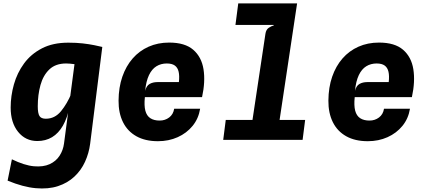

<svg xmlns="http://www.w3.org/2000/svg" viewBox="-20 -800 2440 1098"><path d="M23.5 233 48 111Q120 146 173.8 150.8Q227.5 155.5 264 138.8Q300.5 122 320.8 90.5Q341 59 346 21.5L411 -471L419 -545.5L565 -531.5L495.5 22.5Q488.5 76.5 466.2 125.2Q444 174 405.2 210.2Q366.5 246.5 311.5 264.5Q256.5 282.5 184.8 276.2Q113 270 23.5 233ZM193.5 6.5Q126 6.5 83.5 -46Q41 -98.5 41 -185Q41 -251.5 59.5 -317.2Q78 -383 117.5 -437Q157 -491 219.8 -523.5Q282.5 -556 370.5 -556Q416 -556 453 -551.8Q490 -547.5 518.2 -541.8Q546.5 -536 565 -531.5L457 -421.5Q448 -425 434.8 -428Q421.5 -431 407 -433Q392.5 -435 379.5 -436Q366.5 -437 358 -437Q298 -437 262.5 -403.2Q227 -369.5 211.5 -313.8Q196 -258 196 -192Q196 -152 205.8 -136.5Q215.5 -121 242 -121Q293.5 -121 328.8 -164Q364 -207 388.5 -266L399 -229.5L378 -190.5Q365 -125.5 339.8 -81.5Q314.5 -37.5 277.8 -15.5Q241 6.5 193.5 6.5Z M883 7.5Q810.5 7.5 760 -20.8Q709.5 -49 683.5 -101.2Q657.5 -153.5 658 -224.5Q658.5 -300 679.5 -361Q700.5 -422 738.8 -465.8Q777 -509.5 830 -533Q883 -556.5 947.5 -556.5Q1037.5 -556.5 1085 -515.5Q1132.5 -474.5 1143.8 -404Q1155 -333.5 1135.5 -244.5H808.5Q803.5 -196.5 811.2 -167Q819 -137.5 839.8 -124Q860.5 -110.5 893 -110.5Q924 -110.5 947.5 -128.2Q971 -146 976 -178H1124.5Q1115.5 -122 1081.5 -80.2Q1047.5 -38.5 996.2 -15.5Q945 7.5 883 7.5ZM810 -280.5Q817.5 -310 836.2 -320.2Q855 -330.5 880 -330.5H1003Q1007 -366.5 1001.5 -390Q996 -413.5 979.8 -425.2Q963.5 -437 934 -437Q900.5 -437 874.5 -421Q848.5 -405 832 -370.5Q815.5 -336 810 -280.5Z M1409 -15 1498 -607Q1501.5 -630.5 1516.8 -641Q1532 -651.5 1546 -654L1510.5 -706.5L1520.5 -780.5H1679L1564 -15ZM1256.5 0 1271 -114H1725L1710.5 0ZM1326.5 -657.5 1342.5 -780.5H1679L1628 -657.5Z M2083 7.5Q2010.5 7.5 1960 -20.8Q1909.5 -49 1883.5 -101.2Q1857.5 -153.5 1858 -224.5Q1858.5 -300 1879.5 -361Q1900.5 -422 1938.8 -465.8Q1977 -509.5 2030 -533Q2083 -556.5 2147.5 -556.5Q2237.5 -556.5 2285 -515.5Q2332.5 -474.5 2343.8 -404Q2355 -333.5 2335.5 -244.5H2008.5Q2003.5 -196.5 2011.2 -167Q2019 -137.5 2039.8 -124Q2060.5 -110.5 2093 -110.5Q2124 -110.5 2147.5 -128.2Q2171 -146 2176 -178H2324.5Q2315.5 -122 2281.5 -80.2Q2247.5 -38.5 2196.2 -15.5Q2145 7.5 2083 7.5ZM2010 -280.5Q2017.5 -310 2036.2 -320.2Q2055 -330.5 2080 -330.5H2203Q2207 -366.5 2201.5 -390Q2196 -413.5 2179.8 -425.2Q2163.5 -437 2134 -437Q2100.5 -437 2074.5 -421Q2048.5 -405 2032 -370.5Q2015.5 -336 2010 -280.5Z"/></svg>

Font: Spline Sans Mono
Style: Italic
Weight: 400
Italic angle: -4°
Monospace: yes
Designer: Eben Sorkin, Mirko Velimirovic
Foundry: Sorkin Type
Version: Version 1.004